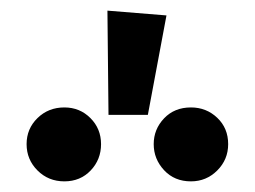

<svg xmlns="http://www.w3.org/2000/svg" viewBox="-20 -952 479 361"><path d="M258 -736H184L182 -932L293 -923ZM101 -611Q71 -611 50.5 -631.5Q30 -652 30 -681Q30 -710 50.5 -730Q71 -750 101 -750Q130 -750 150 -730Q170 -710 170 -681Q170 -652 150.5 -631.5Q131 -611 101 -611ZM339 -611Q308 -611 288.5 -632Q269 -653 269 -681Q269 -709 288.5 -729.5Q308 -750 339 -750Q368 -750 388.5 -730.5Q409 -711 409 -681Q409 -652 388.5 -631.5Q368 -611 339 -611Z"/></svg>

Font: Trujillo Medium
Style: Regular
Weight: 500
Designer: Fira Sans original fonts by bBox Type GmbH, Carrois Corporate GbR, & Edenspiekermann AG / Changes by Cristiano Sobral
Foundry: Fira Sans original fonts by bBox Type GmbH, Carrois Corporate GbR, & Edenspiekermann AG / Changes by Cristiano Sobral
Version: Version 4.301;October 17, 2021;FontCreator 14.0.0.2814 64-bi